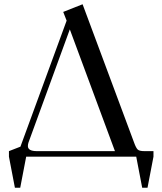

<svg xmlns="http://www.w3.org/2000/svg" viewBox="-20 -736 760 902"><path d="M22 0V-26L76 -47L293 -639L277 -680L368 -716L610 -66Q619 -41 627 -33.5Q635 -26 658 -26H701V0L673 146H648L620 0H103L75 146H50ZM111 -50Q111 -26 153 -26H520L308 -598L114 -67Q111 -58 111 -50Z"/></svg>

Font: Dihjauti
Style: Bold
Weight: 700
Designer: T. Christopher White
Version: Version 3.0.0